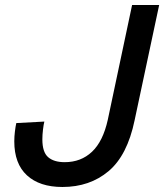

<svg xmlns="http://www.w3.org/2000/svg" viewBox="-20 -730 655 766"><path d="M229 16Q138 16 87.5 -30.5Q37 -77 37 -166Q37 -185 39.5 -205.5Q42 -226 45 -239L157 -245Q154 -234 151.5 -213Q149 -192 149 -174Q149 -123 172 -103Q195 -83 238 -83Q303 -83 347 -124.5Q391 -166 410 -252L507 -710H615L517 -250Q488 -110 413 -47Q338 16 229 16Z"/></svg>

Font: Geist Medium
Style: Italic
Weight: 500
Italic angle: -12°
Designer: Basement.studio, Andrés Briganti, Mateo Zaragoza
Foundry: Basement.studio, Vercel, Andrés Briganti, Guido Ferreyra, Mateo Zaragoza
Version: Version 1.500; ttfautohint (v1.8.4.7-5d5b)